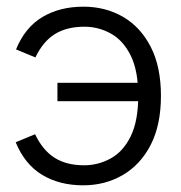

<svg xmlns="http://www.w3.org/2000/svg" viewBox="-20 -543 542 575"><path d="M229 12Q158 12 106 -19.5Q54 -51 27 -117L85 -141Q108 -93 143.5 -70.5Q179 -48 232 -48Q274 -48 311.5 -68.5Q349 -89 371.5 -135Q394 -181 394 -256Q394 -331 371.5 -376.5Q349 -422 312 -442.5Q275 -463 233 -463Q180 -463 144.5 -441Q109 -419 86 -371L28 -395Q55 -461 107 -492Q159 -523 230 -523Q296 -523 348.5 -492.5Q401 -462 431.5 -402.5Q462 -343 462 -256Q462 -169 431.5 -109.5Q401 -50 348 -19Q295 12 229 12ZM152 -240V-295H429V-240Z"/></svg>

Font: TikTok Sans 24pt Light
Style: Regular
Weight: 300
Version: Version 4.000